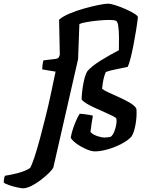

<svg xmlns="http://www.w3.org/2000/svg" viewBox="-195 -820 794 1040"><path d="M-71 200Q-79 200 -102 195Q-125 190 -147 182.5Q-169 175 -175 168Q-175 160 -172.5 147Q-170 134 -168 132Q-134 127 -95 116.5Q-56 106 -32 90Q-22 73 -8.5 32Q5 -9 20 -64Q35 -119 50 -180Q66 -243 79.5 -306.5Q93 -370 106 -432L34 -444Q34 -460 36 -473Q38 -486 40 -493L107 -501Q118 -503 122 -507.5Q126 -512 129 -524L125 -713Q143 -730 180.5 -746Q218 -762 261 -774Q304 -786 339 -793Q374 -800 389 -800Q405 -800 432.5 -791Q460 -782 488 -769.5Q516 -757 534.5 -745Q553 -733 552 -726Q548 -692 541.5 -652Q535 -612 527.5 -573.5Q520 -535 512 -504Q504 -473 497 -458Q463 -450 431 -444Q399 -438 378 -430Q363 -396 358 -339Q369 -330 396.5 -317.5Q424 -305 456 -290.5Q488 -276 513 -260.5Q538 -245 544 -230Q547 -192 539.5 -147.5Q532 -103 517 -80Q498 -59 462.5 -40.5Q427 -22 388 -11Q349 0 320 0Q303 0 282 -8Q261 -16 240.5 -28Q220 -40 205.5 -53Q191 -66 188 -75Q193 -102 202.5 -129Q212 -156 221.5 -176Q231 -196 237 -204Q244 -204 259.5 -202Q275 -200 289.5 -197.5Q304 -195 308 -193Q305 -179 301.5 -153.5Q298 -128 295 -105Q308 -91 331.5 -83Q355 -75 372 -75Q379 -75 390 -76.5Q401 -78 406 -80Q416 -88 423.5 -106Q431 -124 434.5 -144Q438 -164 435 -178Q433 -183 415 -192Q397 -201 371 -212.5Q345 -224 318.5 -236Q292 -248 272.5 -260Q253 -272 247 -282Q247 -295 250 -324Q253 -353 260 -384Q267 -415 278 -434Q301 -461 348 -490.5Q395 -520 449 -548Q450 -585 449.5 -620Q449 -655 445.5 -679Q442 -703 434 -707Q425 -712 399 -712Q373 -712 340 -709Q307 -706 278 -701Q249 -696 235 -690L228 -500L94 87Q89 98 70.5 116.5Q52 135 26.5 154.5Q1 174 -25 187Q-51 200 -71 200Z"/></svg>

Font: Texturina 72pt 72pt ExtraBold
Style: Italic
Weight: 800
Italic angle: -11°
Designer: Guillermo Torres Carreño
Foundry: Omnibus-Type
Version: Version 1.002; ttfautohint (v1.8.3)